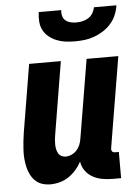

<svg xmlns="http://www.w3.org/2000/svg" viewBox="-53 -782 607 832"><g transform="rotate(-5 250.0 -366.0)"><path d="M133 8Q114 8 97 2.5Q80 -3 67.5 -15Q55 -27 47 -43Q39 -59 35 -76.5Q31 -94 29.5 -112.5Q28 -131 29 -149.5Q30 -168 32 -187Q34 -206 37 -225L86 -520H224L172 -206Q170 -195 169 -184.5Q168 -174 168 -163.5Q168 -153 170 -143Q172 -133 176.5 -124.5Q181 -116 190 -111Q199 -106 209 -106Q222 -106 235 -112Q248 -118 257.5 -128.5Q267 -139 272 -152Q277 -165 279 -178L336 -520H474L408 -124Q407 -116 411 -111Q415 -106 423 -106H440V8H404Q380 8 358 4Q336 0 317 -10.5Q298 -21 285 -39Q272 -57 269 -79Q259 -60 244.5 -43.5Q230 -27 212 -15Q194 -3 173.5 2.5Q153 8 133 8ZM293 -600Q272 -600 252 -602.5Q232 -605 213.5 -612.5Q195 -620 180 -632Q165 -644 156 -661Q147 -678 145.5 -698.5Q144 -719 147 -740H245Q243 -727 246.5 -714.5Q250 -702 259 -694.5Q268 -687 280.5 -684Q293 -681 306 -681Q319 -681 332.5 -684Q346 -687 358 -694.5Q370 -702 377.5 -714.5Q385 -727 387 -740H485Q482 -719 473.5 -698.5Q465 -678 450 -661Q435 -644 416 -632Q397 -620 376.5 -612.5Q356 -605 335 -602.5Q314 -600 293 -600Z"/></g></svg>

Font: Iosevka Curly Heavy
Style: Italic
Weight: 900
Italic angle: -9°
Monospace: yes
Designer: Belleve Invis
Foundry: Belleve Invis
Version: Version 22.1.2; ttfautohint (v1.8.4)